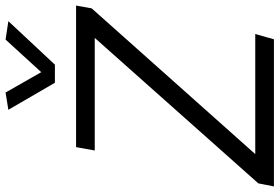

<svg xmlns="http://www.w3.org/2000/svg" viewBox="-181 -826 1003 689"><g transform="rotate(-90 320.5 -481.5)"><path d="M-4 0 7 -56 529 -643H125L137 -710H645L635 -654L112 -67H543L524 0ZM368 -786 271 -953 333 -963 406 -835 523 -963 589 -953 433 -786Z"/></g></svg>

Font: Livvic
Style: Italic
Weight: 400
Italic angle: -10°
Designer: Jacques Le Bailly, Baron von Fonthausen
Version: Version 1.001; ttfautohint (v1.8.2)